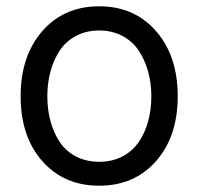

<svg xmlns="http://www.w3.org/2000/svg" viewBox="-20 -573 624 604"><path d="M44.9 -270Q44.9 -397 113 -475.1Q181.2 -553.2 292 -553.2Q402.8 -553.2 470.9 -475.1Q539.1 -397 539.1 -270Q539.1 -143.6 470.9 -66.2Q402.8 11.2 292 11.2Q181.2 11.2 113 -66.2Q44.9 -143.6 44.9 -270ZM456.1 -270Q456.1 -311.5 445.8 -348.4Q435.5 -385.3 416 -414.3Q396.5 -443.4 364.5 -460.2Q332.5 -477.1 292 -477.1Q251.5 -477.1 219.5 -460.2Q187.5 -443.4 168.2 -414.3Q148.9 -385.3 138.9 -348.6Q128.9 -312 128.9 -270Q128.9 -228 138.9 -191.4Q148.9 -154.8 168.2 -126Q187.5 -97.2 219.5 -80.6Q251.5 -64 292 -64Q332.5 -64 364.5 -80.6Q396.5 -97.2 416.3 -126Q436 -154.8 446 -191.4Q456.1 -228 456.1 -270Z"/></svg>

Font: Telcell.Market
Style: Regular
Weight: 400
Designer: Rasmus Andersson, Sedrak Mkrtchyan
Version: Version 3.019;git-0a5106e0b